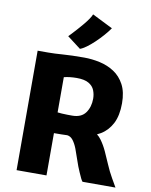

<svg xmlns="http://www.w3.org/2000/svg" viewBox="-106 -1098 927 1176"><g transform="rotate(10 357.0 -510.5)"><path d="M490 0Q484 -7.5 478.8 -18.2Q473.5 -29 463 -53Q448 -86.5 436 -123.2Q424 -160 411.8 -192Q399.5 -224 383.5 -244Q369 -262 348.5 -264.5Q317.5 -263 266 -263V0H80V-743H144Q184 -743 236.2 -747Q288.5 -751 368 -751Q417 -751 466 -740.2Q515 -729.5 555.5 -703.2Q596 -677 620.5 -631Q645 -585 645 -515Q645 -439 619.8 -389.8Q594.5 -340.5 550 -313.5Q539 -307 527 -301.5Q541.5 -290.5 553.5 -274Q574.5 -245.5 591.8 -208.2Q609 -171 626 -130.8Q643 -90.5 664 -54Q671.5 -40.5 679.5 -27Q687.5 -13.5 695 0ZM266 -392Q276 -390.5 293 -389.5Q310 -388.5 327.5 -388.2Q345 -388 357 -388Q414 -388 440 -424.2Q466 -460.5 466 -512Q466 -539.5 456.2 -564.2Q446.5 -589 420.2 -604.5Q394 -620 345 -620Q325 -620 304.2 -617.8Q283.5 -615.5 266 -611ZM333 -799 249 -863Q255 -869 268.5 -883.2Q282 -897.5 298.5 -916Q315 -934.5 331.5 -954.2Q348 -974 360 -991.8Q372 -1009.5 376 -1021L504 -957Q488.5 -934.5 466.2 -909.2Q444 -884 419.5 -860.8Q395 -837.5 372.2 -821Q349.5 -804.5 333 -799Z"/></g></svg>

Font: Koeln Type Sans ExtraBold
Style: Regular
Weight: 800
Designer: Eben Sorkin
Foundry: Eben Sorkin
Version: Version 2.001